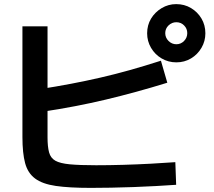

<svg xmlns="http://www.w3.org/2000/svg" viewBox="-20 -875 1040 933"><path d="M421 38Q316 38 251 28.5Q186 19 150.5 -7.5Q115 -34 102 -82.5Q89 -131 89 -209V-747H211V-207Q211 -162 218.5 -134.5Q226 -107 249 -94Q272 -81 319.5 -76.5Q367 -72 447 -72Q510 -72 578.5 -74Q647 -76 712.5 -79.5Q778 -83 832 -87L836 23Q792 26 739 29Q686 32 629.5 34Q573 36 519.5 37Q466 38 421 38ZM168 -441Q252 -454 325.5 -468Q399 -482 468.5 -498Q538 -514 609.5 -534Q681 -554 762 -580L793 -473Q641 -426 494 -391Q347 -356 186 -332ZM837 -572Q798 -572 765.5 -591Q733 -610 714 -642.5Q695 -675 695 -713Q695 -753 714 -784.5Q733 -816 765.5 -835.5Q798 -855 836 -855Q876 -855 908 -836Q940 -817 959 -785Q978 -753 978 -713Q978 -675 959 -642.5Q940 -610 908 -591Q876 -572 837 -572ZM837 -660Q859 -660 874.5 -676Q890 -692 890 -714Q890 -736 874.5 -751.5Q859 -767 837 -767Q815 -767 799 -751.5Q783 -736 783 -714Q783 -692 799 -676Q815 -660 837 -660Z"/></svg>

Font: M PLUS 2 SemiBold
Style: Regular
Weight: 600
Designer: Coji Morishita
Foundry: UNDERFOREST DESIGN
Version: Version 1.001